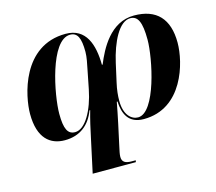

<svg xmlns="http://www.w3.org/2000/svg" viewBox="-108 -681 1171 1040"><g transform="rotate(-15 477.5 -161.0)"><path d="M725 -546C592 -546 526 -414 493 -333H489C488 -446 456 -546 342 -546C97 -546 44 -274 44 -176C44 -39 109 10 190 10C277 10 332 -37 360 -112H364C350 -63 339 -14 329 34L288 224H530L532 214H509C476 214 456 205 456 175C456 161 460 143 466 116L492 -4C500 -41 508 -82 515 -119H519C522 -51 546 10 633 10C852 10 916 -232 916 -343C916 -477 851 -546 725 -546ZM702 -537C744 -537 763 -500 763 -400C763 -297 704 -7 605 -7C570 -7 529 -38 529 -120C529 -147 532 -182 541 -220L564 -323C589 -434 639 -537 702 -537ZM364 -535C405 -535 421 -502 421 -424C421 -394 413 -359 406 -324L386 -223C364 -112 313 -18 255 -18C214 -18 197 -51 197 -136C197 -239 253 -535 364 -535Z"/></g></svg>

Font: Noto Serif Display
Style: Bold Italic
Weight: 700
Italic angle: -12°
Designer: Monotype Design Team
Foundry: Monotype Imaging Inc.
Version: Version 2.009